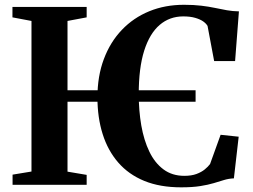

<svg xmlns="http://www.w3.org/2000/svg" viewBox="-20 -772 1058 802"><path d="M797 -395V-347H141.5V-395ZM111.5 -55.5V-684.5L32 -699.5V-743H342V-699.5L262 -684.5V-55L342 -41.5V0H32.5V-42.5ZM736.5 10.5Q648.5 10.5 583 -16.2Q517.5 -43 474 -93Q430.5 -143 408.8 -212Q387 -281 387 -365Q387 -454 413.8 -525.2Q440.5 -596.5 489 -647.2Q537.5 -698 603.5 -725Q669.5 -752 748.5 -752Q789.5 -752 820.8 -748.2Q852 -744.5 877.8 -739Q903.5 -733.5 927.8 -729.2Q952 -725 978 -724.5L962 -517H874.5L847 -663.5Q841.5 -673.5 828.8 -682.5Q816 -691.5 795.2 -697.5Q774.5 -703.5 745.5 -703.5Q688.5 -703.5 646.8 -667.8Q605 -632 582.2 -560Q559.5 -488 559.5 -379Q559.5 -310 570.2 -248Q581 -186 603.8 -138.8Q626.5 -91.5 662.8 -64.5Q699 -37.5 750 -37.5Q779.5 -37.5 800.5 -45.2Q821.5 -53 835.5 -64.5Q849.5 -76 857.5 -87L901.5 -209L977 -201L957 -27Q935 -26 915.5 -20Q896 -14 872.8 -7Q849.5 0 817 5.2Q784.5 10.5 736.5 10.5Z"/></svg>

Font: Merriweather 72pt
Style: Bold
Weight: 700
Version: Version 2.100